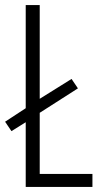

<svg xmlns="http://www.w3.org/2000/svg" viewBox="-22 -734 403 754"><path d="M79 0V-254L23 -219L-2 -256L79 -309V-714H134V-346L259 -424L284 -387L134 -291V-51H341V0Z"/></svg>

Font: Noto Sans Malayalam ExtraCondensed Light
Style: Regular
Weight: 300
Width: 2
Designer: Jelle Bosma - Monotype Design Team
Foundry: Monotype Imaging Inc.
Version: Version 2.104; ttfautohint (v1.8.4.7-5d5b)